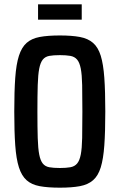

<svg xmlns="http://www.w3.org/2000/svg" viewBox="-20 -860 554 888"><path d="M257 8Q201 8 163.5 1Q126 -6 103 -26.5Q80 -47 67.5 -86Q55 -125 50.5 -188Q46 -251 46 -344Q46 -437 50.5 -500Q55 -563 67.5 -602Q80 -641 103 -661.5Q126 -682 163.5 -689Q201 -696 257 -696Q312 -696 349.5 -689Q387 -682 410.5 -661.5Q434 -641 446 -602Q458 -563 462.5 -500Q467 -437 467 -344Q467 -251 462.5 -188Q458 -125 446 -86Q434 -47 410.5 -26.5Q387 -6 349.5 1Q312 8 257 8ZM257 -83Q286 -83 305.5 -86.5Q325 -90 336.5 -103.5Q348 -117 353.5 -145Q359 -173 360 -221.5Q361 -270 361 -344Q361 -418 360 -466.5Q359 -515 353.5 -543Q348 -571 336.5 -584.5Q325 -598 305.5 -601.5Q286 -605 257 -605Q227 -605 208 -601.5Q189 -598 178 -584.5Q167 -571 161.5 -543Q156 -515 154.5 -466.5Q153 -418 153 -344Q153 -270 154.5 -221.5Q156 -173 161.5 -145Q167 -117 178 -103.5Q189 -90 208 -86.5Q227 -83 257 -83ZM156 -769V-840H358V-769Z"/></svg>

Font: Saira Condensed SemiBold
Style: Regular
Weight: 600
Width: 3
Designer: Hector Gatti with collaboration of the Omnibus-Type team
Foundry: Omnibus-Type
Version: Version 1.100